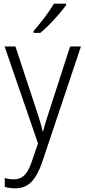

<svg xmlns="http://www.w3.org/2000/svg" viewBox="-20 -785 463 1046"><path d="M5 -532H64L175 -196Q189 -154 198 -124.5Q207 -95 212 -70H215Q221 -95 231 -127Q241 -159 253 -195L362 -532H421L210 98Q186 169 152 205Q118 241 62 241Q46 241 32.5 239Q19 237 6 233V184Q17 188 29.5 190Q42 192 55 192Q91 192 114 168.5Q137 145 155 90L187 -4ZM340 -757Q325 -736 301 -708Q277 -680 250 -652.5Q223 -625 200 -606H163V-616Q192 -649 223 -690Q254 -731 274 -765H340Z"/></svg>

Font: Noto Sans Kannada SemiCondensed Light
Style: Regular
Weight: 300
Width: 4
Designer: Jelle Bosma - Monotype Design Team
Foundry: Monotype Imaging Inc.
Version: Version 2.005; ttfautohint (v1.8.4.7-5d5b)